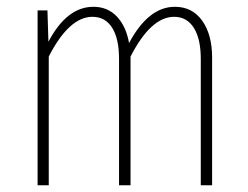

<svg xmlns="http://www.w3.org/2000/svg" viewBox="-20 -551 737 571"><path d="M500 -530.8Q551.8 -530.8 581.3 -489.5Q610.8 -448.2 610.8 -379.9V0H577.1V-376Q577.1 -435.5 556.4 -468.3Q535.6 -501 498 -501Q428.7 -501 368.2 -382.8V0H334V-376Q334 -436 313.5 -468.5Q293 -501 254.9 -501Q185.5 -501 125 -382.8V0H91.8V-520H121.1L124 -426.8Q178.7 -530.8 257.8 -530.8Q299.8 -530.8 327.4 -502Q355 -473.1 363.8 -422.9Q421.4 -530.8 500 -530.8Z"/></svg>

Font: Fira Sans Compressed UltraLight
Style: Regular
Weight: 200
Width: 1
Designer: Carrois Corporate & Edenspiekermann AG
Foundry: Carrois Corporate GbR & Edenspiekermann AG
Version: Version 4.203;PS 004.203;hotconv 1.0.88;makeotf.lib2.5.64775